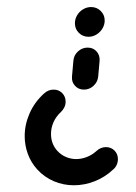

<svg xmlns="http://www.w3.org/2000/svg" viewBox="-20 -539 396 559"><path d="M284.8 -479.3Q284.8 -467 278.3 -456.1Q271.9 -445.2 260.9 -438.5Q250 -431.9 237.8 -431.9Q221.1 -431.9 209.6 -443.3Q198.1 -454.8 198.1 -471.1Q198.1 -483.7 204.6 -494.6Q211.1 -505.6 222 -512Q233 -518.5 245.2 -518.5Q261.9 -518.5 273.3 -507Q284.8 -495.6 284.8 -479.3ZM224.4 -278.1Q208.5 -278.1 198.3 -289.3Q188.1 -300.4 189.6 -316.3L193.7 -362.2Q194.8 -378.1 207 -389.3Q219.3 -400.4 235.2 -400.4Q251.1 -400.4 261.1 -389.3Q271.1 -378.1 270 -362.2L265.9 -316.3Q264.4 -300.4 252.4 -289.3Q240.4 -278.1 224.4 -278.1ZM288.5 -110.7Q303.3 -110.7 313.3 -100.7Q323.3 -90.7 323.3 -75.9Q323.3 -67 319.8 -59.1Q316.3 -51.1 309.6 -45.6Q285.6 -23 255.7 -11.3Q225.9 0.4 195.2 0.4Q164.4 0.4 136.9 -11.3Q109.3 -23 88.5 -45.6Q70.4 -65.6 61.1 -90.7Q51.9 -115.9 51.9 -142.6Q51.9 -176.7 66.3 -209.3Q80.7 -241.9 108.1 -266.7Q120.4 -278.1 136.3 -278.1Q151.1 -278.1 161.1 -268Q171.1 -257.8 171.1 -243Q171.1 -234.4 167.4 -226.7Q163.7 -218.9 157.4 -213Q143.3 -200 135.9 -183.5Q128.5 -167 128.5 -149.3Q128.5 -119.6 147.4 -99.3Q158.1 -87.8 172.2 -81.9Q186.3 -75.9 201.9 -75.9Q217.4 -75.9 232.8 -81.9Q248.1 -87.8 260.7 -99.3Q273 -110.7 288.5 -110.7Z"/></svg>

Font: 26F Galaxy Sans
Style: Bold Italic
Weight: 700
Italic angle: -5°
Designer: C₂₉H₂₅N₃O₅
Version: Version 1.200